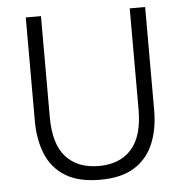

<svg xmlns="http://www.w3.org/2000/svg" viewBox="-51 -743 779 806"><g transform="rotate(-5 338.5 -340.0)"><path d="M339 13Q249 13 193.5 -21Q138 -55 112.5 -116Q87 -177 87 -258V-693H151V-267Q151 -153 200.5 -99Q250 -45 339 -45Q427 -45 476 -99.5Q525 -154 525 -267V-693H590V-258Q590 -178 564 -116.5Q538 -55 483 -21Q428 13 339 13Z"/></g></svg>

Font: Ubuntu Sans Light
Style: Regular
Weight: 300
Designer: Dalton Maag Ltd
Foundry: Dalton Maag Ltd
Version: Version 1.006; ttfautohint (v1.8.4.7-5d5b)